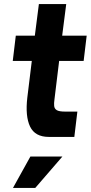

<svg xmlns="http://www.w3.org/2000/svg" viewBox="-20 -676 448 948"><path d="M58 -500H152L172 -656H307L287 -500H408L393 -375H272L249 -186Q246 -166 247.5 -152.5Q249 -139 260.5 -132Q272 -125 302 -125H362L347 0H221Q153 0 128.5 -51Q104 -102 115 -195L137 -375H43ZM130 97H288L154 252H44Z"/></svg>

Font: Haskoy ExtraBold
Style: Italic
Weight: 800
Designer: Ertekin Erdin
Foundry: Ertekin Erdin
Version: Version 2.000; ttfautohint (v1.8.4.7-5d5b)